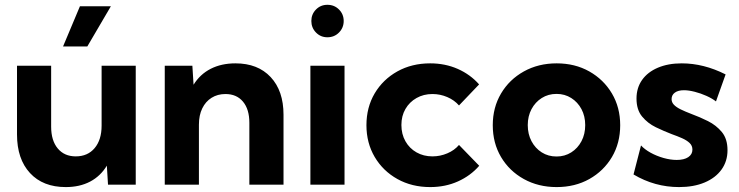

<svg xmlns="http://www.w3.org/2000/svg" viewBox="-20 -758 3031 788"><path d="M537.1 0H423.3L418.5 -78.1Q392.6 -35.2 349.9 -12.7Q307.1 9.8 250 9.8Q156.2 9.8 103 -47.9Q49.8 -105.5 49.8 -206.1V-488.3H189.9V-238.3Q189.9 -181.2 217 -148.7Q244.1 -116.2 291 -116.2Q339.8 -116.2 368.4 -150.1Q397 -184.1 397 -242.2V-488.3H537.1ZM338.4 -567.4H238.8L308.1 -732.4H435.1Z M1143.6 0H1003.4V-253.9Q1003.4 -309.6 977.3 -340.8Q951.2 -372.1 905.3 -372.1Q873 -372.1 848.4 -356.7Q823.7 -341.3 810.1 -313.2Q796.4 -285.2 796.4 -246.1V0H656.2V-488.3H769.5L774.4 -410.2Q800.8 -453.1 844.7 -475.6Q888.7 -498 946.3 -498Q1038.1 -498 1090.8 -441.7Q1143.6 -385.3 1143.6 -287.1Z M1323.7 -605Q1295.9 -605 1276.9 -624.5Q1257.8 -644 1257.8 -671.9Q1257.8 -699.7 1276.9 -719Q1295.9 -738.3 1323.7 -738.3Q1352.1 -738.3 1371.3 -719Q1390.6 -699.7 1390.6 -671.9Q1390.6 -644 1371.3 -624.5Q1352.1 -605 1323.7 -605ZM1394 0H1253.9V-488.3H1394Z M1946.8 -77.6Q1911.1 -36.6 1859.4 -13.4Q1807.6 9.8 1745.6 9.8Q1670.4 9.8 1611.1 -23.2Q1551.8 -56.2 1517.8 -113.8Q1483.9 -171.4 1483.9 -244.1Q1483.9 -317.4 1517.8 -374.8Q1551.8 -432.1 1611.1 -465.1Q1670.4 -498 1745.6 -498Q1807.1 -498 1858.9 -475.1Q1910.6 -452.1 1946.3 -411.6L1863.8 -325.2Q1844.7 -347.2 1815.7 -359.6Q1786.6 -372.1 1754.9 -372.1Q1718.3 -372.1 1689.5 -355.7Q1660.6 -339.4 1644 -310.8Q1627.4 -282.2 1627.4 -245.1Q1627.4 -207.5 1644 -178.2Q1660.6 -148.9 1689.5 -132.6Q1718.3 -116.2 1754.9 -116.2Q1786.6 -116.2 1815.9 -128.7Q1845.2 -141.1 1863.8 -163.1Z M2264.6 9.8Q2189.5 9.8 2129.9 -23.2Q2070.3 -56.2 2036.4 -113.5Q2002.4 -170.9 2002.4 -244.1Q2002.4 -316.9 2036.4 -374.3Q2070.3 -431.6 2129.9 -464.8Q2189.5 -498 2264.6 -498Q2339.8 -498 2398.7 -464.8Q2457.5 -431.6 2491.5 -374.3Q2525.4 -316.9 2525.4 -244.1Q2525.4 -170.9 2491.5 -113.5Q2457.5 -56.2 2398.7 -23.2Q2339.8 9.8 2264.6 9.8ZM2264.2 -115.7Q2297.9 -115.7 2324.5 -132.6Q2351.1 -149.4 2366.5 -178.5Q2381.8 -207.5 2381.8 -244.6Q2381.8 -281.2 2366.5 -310.1Q2351.1 -338.9 2324.5 -355.7Q2297.9 -372.6 2264.2 -372.6Q2230 -372.6 2203.4 -355.7Q2176.8 -338.9 2161.4 -310.1Q2146 -281.2 2146 -244.6Q2146 -207.5 2161.4 -178.5Q2176.8 -149.4 2203.4 -132.6Q2230 -115.7 2264.2 -115.7Z M2580.1 -42 2610.8 -161.1Q2625.5 -145 2650.1 -131.3Q2674.8 -117.7 2703.4 -109.6Q2731.9 -101.6 2757.3 -101.6Q2787.6 -101.6 2804.7 -113Q2821.8 -124.5 2821.8 -144Q2821.8 -160.2 2810.3 -171.1Q2798.8 -182.1 2779.5 -190.7Q2760.3 -199.2 2736.8 -207.5Q2705.1 -219.7 2671.6 -235.8Q2638.2 -252 2615.2 -279.8Q2592.3 -307.6 2592.3 -353.5Q2592.3 -397.5 2615.2 -429.9Q2638.2 -462.4 2680.2 -480.2Q2722.2 -498 2777.8 -498Q2868.2 -498 2958 -452.6L2918.5 -341.8Q2902.8 -354 2879.4 -364.5Q2856 -375 2831.3 -381.3Q2806.6 -387.7 2787.1 -387.7Q2763.2 -387.7 2749.8 -377.9Q2736.3 -368.2 2736.3 -351.1Q2736.3 -338.4 2745.6 -328.4Q2754.9 -318.4 2773.2 -309.3Q2791.5 -300.3 2818.4 -290Q2851.6 -277.8 2885.5 -261Q2919.4 -244.1 2942.6 -216.1Q2965.8 -188 2965.8 -141.6Q2965.8 -96.2 2941.2 -62Q2916.5 -27.8 2871.8 -9Q2827.1 9.8 2767.1 9.8Q2667 9.8 2580.1 -42Z"/></svg>

Font: Kumbh Sans
Style: Bold
Weight: 700
Version: Version 1.005